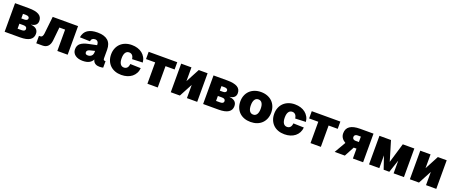

<svg xmlns="http://www.w3.org/2000/svg" viewBox="127 -1974 8009 3407"><g transform="rotate(20 4131.5 -270.0)"><path d="M56 0V-540H316Q444 -540 506.5 -503.5Q569 -467 569 -390Q569 -342 539 -314Q509 -286 452 -280V-278Q591 -266 591 -153Q591 -78 531 -39Q471 0 346 0ZM253 -130H330Q362 -130 379 -141.5Q396 -153 396 -175Q396 -224 330 -224H253ZM253 -324H311Q341 -324 357.5 -335.5Q374 -347 374 -367Q374 -387 357.5 -398.5Q341 -410 311 -410H253Z M653 0V-140H673Q700 -140 713.5 -158.5Q727 -177 731 -212L767 -540H1246V0H1051V-403H943L917 -150Q909 -77 872 -38.5Q835 0 772 0Z M1530 12Q1487 12 1451.5 2Q1416 -8 1390 -27Q1364 -46 1349.5 -73.5Q1335 -101 1335 -136Q1335 -208 1382 -246.5Q1429 -285 1518 -304L1680 -338Q1680 -380 1662 -402Q1644 -424 1612 -424Q1545 -424 1536 -359L1344 -365Q1360 -463 1428.5 -507.5Q1497 -552 1612 -552Q1874 -552 1874 -322V-164Q1874 -138 1882.5 -130Q1891 -122 1906 -122H1917V0Q1908 3 1888 5.5Q1868 8 1849 8Q1830 8 1810 4.5Q1790 1 1772 -9Q1754 -19 1740 -36.5Q1726 -54 1720 -82Q1699 -38 1652.5 -13Q1606 12 1530 12ZM1584 -110Q1625 -110 1652.5 -134.5Q1680 -159 1680 -212V-230L1592 -208Q1566 -202 1550 -188.5Q1534 -175 1534 -154Q1534 -110 1584 -110Z M2260 12Q2194 12 2140 -8Q2086 -28 2048 -65Q2010 -102 1989 -154Q1968 -206 1968 -270Q1968 -333 1989 -385Q2010 -437 2048 -474Q2086 -511 2140 -531.5Q2194 -552 2260 -552Q2319 -552 2369 -536.5Q2419 -521 2456.5 -491.5Q2494 -462 2517.5 -420Q2541 -378 2546 -325L2347 -317Q2341 -365 2318 -388.5Q2295 -412 2260 -412Q2215 -412 2191 -375.5Q2167 -339 2167 -270Q2167 -201 2191 -164Q2215 -127 2260 -127Q2296 -127 2319 -150.5Q2342 -174 2347 -225L2546 -219Q2542 -166 2519 -123Q2496 -80 2458.5 -50Q2421 -20 2370.5 -4Q2320 12 2260 12Z M2752 0V-403H2579V-540H3119V-403H2947V0Z M3193 0V-540H3387V-280L3525 -540H3692V0H3498V-250L3365 0Z M3804 0V-540H4064Q4192 -540 4254.5 -503.5Q4317 -467 4317 -390Q4317 -342 4287 -314Q4257 -286 4200 -280V-278Q4339 -266 4339 -153Q4339 -78 4279 -39Q4219 0 4094 0ZM4001 -130H4078Q4110 -130 4127 -141.5Q4144 -153 4144 -175Q4144 -224 4078 -224H4001ZM4001 -324H4059Q4089 -324 4105.5 -335.5Q4122 -347 4122 -367Q4122 -387 4105.5 -398.5Q4089 -410 4059 -410H4001Z M4700 12Q4634 12 4580 -8Q4526 -28 4488 -65Q4450 -102 4429 -154Q4408 -206 4408 -270Q4408 -333 4429 -385Q4450 -437 4488 -474Q4526 -511 4580 -531.5Q4634 -552 4700 -552Q4766 -552 4820 -531.5Q4874 -511 4912 -474Q4950 -437 4971 -385Q4992 -333 4992 -270Q4992 -206 4971 -154Q4950 -102 4912 -65Q4874 -28 4820 -8Q4766 12 4700 12ZM4700 -127Q4745 -127 4769 -164Q4793 -201 4793 -270Q4793 -339 4769 -376Q4745 -413 4700 -413Q4655 -413 4631 -376Q4607 -339 4607 -270Q4607 -201 4631 -164Q4655 -127 4700 -127Z M5340 12Q5274 12 5220 -8Q5166 -28 5128 -65Q5090 -102 5069 -154Q5048 -206 5048 -270Q5048 -333 5069 -385Q5090 -437 5128 -474Q5166 -511 5220 -531.5Q5274 -552 5340 -552Q5399 -552 5449 -536.5Q5499 -521 5536.5 -491.5Q5574 -462 5597.5 -420Q5621 -378 5626 -325L5427 -317Q5421 -365 5398 -388.5Q5375 -412 5340 -412Q5295 -412 5271 -375.5Q5247 -339 5247 -270Q5247 -201 5271 -164Q5295 -127 5340 -127Q5376 -127 5399 -150.5Q5422 -174 5427 -225L5626 -219Q5622 -166 5599 -123Q5576 -80 5538.5 -50Q5501 -20 5450.5 -4Q5400 12 5340 12Z M5832 0V-403H5659V-540H6199V-403H6027V0Z M6288 0 6412 -214Q6367 -240 6342 -277Q6317 -314 6317 -364Q6317 -540 6572 -540H6825V0H6632V-187H6580L6480 0ZM6632 -311V-414H6572Q6542 -414 6525.5 -400.5Q6509 -387 6509 -362Q6509 -338 6525.5 -324.5Q6542 -311 6572 -311Z M6937 0V-540H7155L7267 -168L7378 -540H7596V0H7401V-240L7320 0H7213L7131 -241V0Z M7708 0V-540H7902V-280L8040 -540H8207V0H8013V-250L7880 0Z"/></g></svg>

Font: Geist Black
Style: Regular
Weight: 400
Designer: Basement.studio, Andrés Briganti, Mateo Zaragoza
Foundry: Basement.studio, Vercel, Andrés Briganti, Guido Ferreyra, Mateo Zaragoza
Version: Version 1.401